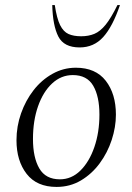

<svg xmlns="http://www.w3.org/2000/svg" viewBox="-20 -727 522 757"><path d="M203 10Q125 10 85 -41.5Q45 -93 45 -174Q45 -229 63 -280Q81 -331 112.5 -371.5Q144 -412 187 -436Q230 -460 279 -460Q357 -460 397 -408.5Q437 -357 437 -275Q437 -226 420.5 -175.5Q404 -125 373 -83Q342 -41 299 -15.5Q256 10 203 10ZM216 -20Q262 -20 297 -54.5Q332 -89 352 -147Q372 -205 372 -275Q372 -347 347.5 -389Q323 -431 267 -431Q221 -431 185.5 -398Q150 -365 130 -308Q110 -251 110 -179Q110 -106 135 -63Q160 -20 216 -20ZM294 -540Q232 -540 210 -583Q188 -626 186 -707H196Q204 -654 217 -628Q230 -602 250 -593Q270 -584 300 -584Q329 -584 352 -593.5Q375 -603 396.5 -629.5Q418 -656 443 -707H453Q424 -622 387 -581Q350 -540 294 -540Z"/></svg>

Font: Spectral Light
Style: Italic
Weight: 300
Italic angle: -10°
Designer: Jean-Baptiste Levee
Foundry: Production Type
Version: Version 2.001